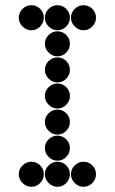

<svg xmlns="http://www.w3.org/2000/svg" viewBox="-20 -718 440 736"><path d="M52 -650Q52 -631 66.5 -616.5Q81 -602 100 -602Q120 -602 134 -616.5Q148 -631 148 -650Q148 -670 134 -684Q120 -698 100 -698Q81 -698 66.5 -684Q52 -670 52 -650ZM152 -650Q152 -631 166.5 -616.5Q181 -602 200 -602Q220 -602 234 -616.5Q248 -631 248 -650Q248 -670 234 -684Q220 -698 200 -698Q181 -698 166.5 -684Q152 -670 152 -650ZM252 -650Q252 -631 266.5 -616.5Q281 -602 300 -602Q320 -602 334 -616.5Q348 -631 348 -650Q348 -670 334 -684Q320 -698 300 -698Q281 -698 266.5 -684Q252 -670 252 -650ZM152 -550Q152 -531 166.5 -516.5Q181 -502 200 -502Q220 -502 234 -516.5Q248 -531 248 -550Q248 -570 234 -584Q220 -598 200 -598Q181 -598 166.5 -584Q152 -570 152 -550ZM152 -450Q152 -431 166.5 -416.5Q181 -402 200 -402Q220 -402 234 -416.5Q248 -431 248 -450Q248 -470 234 -484Q220 -498 200 -498Q181 -498 166.5 -484Q152 -470 152 -450ZM152 -350Q152 -331 166.5 -316.5Q181 -302 200 -302Q220 -302 234 -316.5Q248 -331 248 -350Q248 -370 234 -384Q220 -398 200 -398Q181 -398 166.5 -384Q152 -370 152 -350ZM152 -250Q152 -231 166.5 -216.5Q181 -202 200 -202Q220 -202 234 -216.5Q248 -231 248 -250Q248 -270 234 -284Q220 -298 200 -298Q181 -298 166.5 -284Q152 -270 152 -250ZM152 -150Q152 -131 166.5 -116.5Q181 -102 200 -102Q220 -102 234 -116.5Q248 -131 248 -150Q248 -170 234 -184Q220 -198 200 -198Q181 -198 166.5 -184Q152 -170 152 -150ZM52 -50Q52 -31 66.5 -16.5Q81 -2 100 -2Q120 -2 134 -16.5Q148 -31 148 -50Q148 -70 134 -84Q120 -98 100 -98Q81 -98 66.5 -84Q52 -70 52 -50ZM152 -50Q152 -31 166.5 -16.5Q181 -2 200 -2Q220 -2 234 -16.5Q248 -31 248 -50Q248 -70 234 -84Q220 -98 200 -98Q181 -98 166.5 -84Q152 -70 152 -50ZM252 -50Q252 -31 266.5 -16.5Q281 -2 300 -2Q320 -2 334 -16.5Q348 -31 348 -50Q348 -70 334 -84Q320 -98 300 -98Q281 -98 266.5 -84Q252 -70 252 -50Z"/></svg>

Font: Matrix Sans Print
Style: Regular
Weight: 400
Designer: Brad Neil
Version: Version 1.100